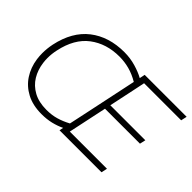

<svg xmlns="http://www.w3.org/2000/svg" viewBox="-122 -1047 1377 1377"><g transform="rotate(45 566.0 -358.5)"><path d="M382 9.5Q293 9.5 229.5 -24Q166 -57.5 128.5 -115Q91 -172.5 80.5 -246Q76.5 -274.5 76.5 -304Q76.5 -350.5 86.5 -399.5Q121 -562 226.2 -643.8Q331.5 -725.5 488 -725.5Q549 -725.5 604 -709.2Q659 -693 697.5 -671.5Q701.5 -692 706 -713H1131.5L1121.5 -667.5H745.5Q735.5 -619 725.5 -571.5Q715 -524 704 -470L686 -384.5H1041L1031 -340H676.5L656 -243.5Q644.5 -189.5 634.5 -142Q624.5 -94 614 -45.5H991L981 0H555Q558 -15 561.5 -30.5Q523 -12 478.5 -1.2Q434 9.5 382 9.5ZM137 -391Q127.5 -347.5 127.5 -305.5Q127.5 -282.5 130.5 -260Q138.5 -196.5 169 -146.2Q199.5 -96 253.5 -66.5Q307.5 -37 385.5 -37Q438.5 -37 483.2 -50Q528 -63 573.5 -87.5Q581 -123 589 -160Q596.5 -196.5 605.5 -237.5L655 -472Q664 -513.5 671.5 -550Q679 -586.5 686.5 -622Q636.5 -651.5 586.8 -664.8Q537 -678 486 -678Q354 -678 261 -607.8Q168 -537.5 137 -391Z"/></g></svg>

Font: Heraclito ExtraLight
Style: Italic
Weight: 200
Italic angle: -12°
Designer: Kostas Bartsokas (font) & Cristiano Sobral (main changes)
Foundry: Kostas Bartsokas (font) & Cristiano Sobral (main changes)
Version: Version 1.00;July 8, 2020;FontCreator 13.0.0.2655 64-bit